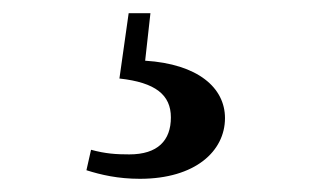

<svg xmlns="http://www.w3.org/2000/svg" viewBox="-20 -23 487 291"><path d="M208 -3H175L161 96C216 102 239 121 239 155C239 190 219 211 176 211C156 211 140 210 118 204L111 235C133 242 159 248 192 248C276 248 321 206 321 156C321 110 280 74 200 69Z"/></svg>

Font: Noto Serif CJK JP
Style: Bold
Weight: 700
Designer: Ryoko NISHIZUKA 西塚涼子 (kana & ideographs); Frank Grießhammer (Latin, Greek & Cyrillic); Wenlong ZHANG 张文龙 (bopomofo); San
Foundry: Adobe Systems Incorporated
Version: Version 1.000;PS 1;hotconv 16.6.53;makeotf.lib2.5.65590